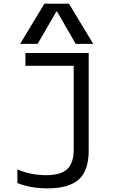

<svg xmlns="http://www.w3.org/2000/svg" viewBox="-20 -1020 640 1050"><path d="M239 10Q191 10 150 2.5Q109 -5 75 -19V-94Q110 -78 150.5 -70Q191 -62 232 -62Q312 -62 347.5 -95Q383 -128 383 -203V-660H119V-730H465V-195Q465 -88 411.5 -39Q358 10 239 10ZM90 -780 223 -1000H357L490 -780H394L292 -957H288L186 -780Z"/></svg>

Font: M PLUS Code Latin Expanded
Style: Regular
Weight: 400
Width: 7
Designer: Coji Morishita
Foundry: UNDERFOREST DESIGN
Version: Version 1.002; ttfautohint (v1.8.3)